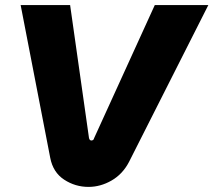

<svg xmlns="http://www.w3.org/2000/svg" viewBox="-20 -720 837 753"><path d="M327 13Q275 13 231.5 -15.5Q188 -44 177 -101L61 -700H255L329 -179Q330 -174 332.5 -171.5Q335 -169 338 -169Q342 -169 345 -171Q348 -173 349 -178L587 -700H797L486 -85Q461 -37 417.5 -12Q374 13 327 13Z"/></svg>

Font: MuseoModerno ExtraBold
Style: Italic
Weight: 800
Italic angle: -9°
Designer: Pablo Cosgaya, Héctor Gatti, Marcela Romero, and the Authors of The MuseoModerno Project.
Foundry: Omnibus-Type Team
Version: Version 1.003